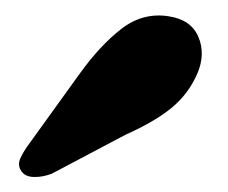

<svg xmlns="http://www.w3.org/2000/svg" viewBox="-20 -758 301 253"><path d="M84 -659.5Q111.5 -698 140 -720Q168.5 -742 202.5 -736.5Q232 -732 241.5 -709.2Q251 -686.5 240 -661Q228.5 -634.5 206.5 -616.2Q184.5 -598 145.5 -580.5L48 -529Q36 -524.5 24.8 -524.8Q13.5 -525 8.5 -532Q2.5 -540 7 -549.8Q11.5 -559.5 19.5 -570Z"/></svg>

Font: Fraunces 9pt S050
Style: Bold Italic
Weight: 700
Italic angle: -16°
Version: Version 1.000; ttfautohint (v1.8.3)